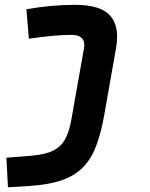

<svg xmlns="http://www.w3.org/2000/svg" viewBox="-20 -548 626 802"><path d="M13.2 234.4 6.8 110.8 114.3 102.1Q171.4 97.2 204.1 80.1Q236.8 63 253.4 31Q270 -1 278.3 -49.8L330.6 -345.2Q332 -353 332 -359.9Q332 -402.3 277.8 -402.3Q209 -402.3 100.6 -386.2L90.3 -509.3Q193.4 -527.8 293.5 -527.8Q400.9 -527.8 440.9 -481.9Q469.2 -449.2 469.2 -394Q469.2 -371.6 464.4 -345.2L415 -65.4Q401.9 7.8 381.8 61Q361.8 114.3 327.9 149.7Q293.9 185.1 240.2 204.1Q186.5 223.1 106 228.5Z"/></svg>

Font: CaskaydiaCove NFP
Style: Bold Italic
Weight: 700
Italic angle: -10°
Designer: Aaron Bell
Foundry: Saja Typeworks
Version: Version 2111.001; VTT 6.35;Nerd Fonts 3.1.1